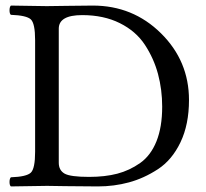

<svg xmlns="http://www.w3.org/2000/svg" viewBox="-20 -667 741 689"><path d="M190.9 -83Q190.9 -56.2 211.4 -44.2Q231.9 -32.2 299.8 -32.2Q356.9 -32.2 400.9 -43.7Q444.8 -55.2 482.9 -82Q521 -108.9 541.5 -159.9Q562 -210.9 562 -284.2Q562 -345.2 547.1 -401.1Q532.2 -457 500 -506.1Q467.8 -555.2 409.9 -584Q352.1 -612.8 274.9 -612.8Q190.9 -612.8 190.9 -564ZM147.9 -645Q164.1 -645 220.9 -646Q277.8 -647 313 -647Q457 -647 557.6 -547.6Q658.2 -448.2 658.2 -308.1Q658.2 -220.2 627.7 -156.5Q597.2 -92.8 546.6 -59.8Q496.1 -26.9 442.6 -12.5Q389.2 2 331.1 2Q271 2 215.1 1Q159.2 0 148.9 0Q116.7 0 19 2Q14.2 -2 14.2 -13.9Q14.2 -25.9 19 -30.8Q75.2 -32.7 90.6 -47.4Q106 -62 106 -122.1V-522.9Q106 -583 90.6 -597.4Q75.2 -611.8 19 -613.8Q14.2 -617.7 14.2 -629.9Q14.2 -642.1 19 -647Q119.1 -645 147.9 -645Z"/></svg>

Font: Linux Libertine Capitals
Style: Small Caps
Weight: 400
Designer: Philipp H. Poll
Foundry: Philipp H. Poll
Version: Version 5.1.3